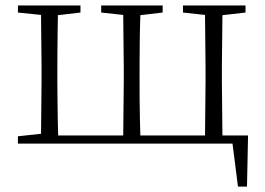

<svg xmlns="http://www.w3.org/2000/svg" viewBox="-20 -528 973 706"><path d="M45.9 0V-26.9L130.9 -36.1L132.8 -226.1V-283.2L130.9 -473.1L45.9 -481.9V-507.8H275.9V-481.9L192.9 -472.2Q192.4 -444.3 191.9 -410.4Q191.4 -376.5 191.2 -343Q190.9 -309.6 190.9 -283.2V-226.1Q190.9 -198.2 191.4 -162.8Q191.9 -127.4 192.4 -92.5Q192.9 -57.6 193.8 -29.8H433.1L435.1 -226.1V-283.2L433.1 -473.1L352.1 -481.9V-507.8H578.1V-481.9L496.1 -472.2Q494.6 -430.7 493.9 -376.7Q493.2 -322.8 493.2 -283.2V-226.1Q493.2 -198.2 493.4 -162.8Q493.7 -127.4 494.4 -92.5Q495.1 -57.6 496.1 -29.8H733.9L735.8 -226.1V-283.2L733.9 -473.1L652.8 -481.9V-507.8H882.8V-481.9L797.9 -472.2L795.9 -283.2V-226.1L797.9 -29.8H892.1L888.2 158.2H855L835 0Z"/></svg>

Font: Source Han Serif TW ExtraLight
Style: Regular
Weight: 250
Designer: Ryoko NISHIZUKA Ë•øÂ°öÊ∂ºÂ≠ê (kana & ideographs); Frank Grie√ühammer (Latin, Greek & Cyrillic); Wenlong ZHANG Âº†ÊñáÈæô 
Foundry: Adobe
Version: Version 2.003;hotconv 1.1.1;makeotfexe 2.6.0